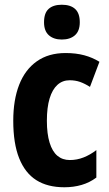

<svg xmlns="http://www.w3.org/2000/svg" viewBox="-20 -781 462 811"><path d="M252 10Q181 10 133.5 -20Q86 -50 61 -112.5Q36 -175 36 -271Q36 -359 61 -423Q86 -487 135.5 -522Q185 -557 257 -557Q301 -557 336 -547.5Q371 -538 400 -520L360 -414Q338 -428 318 -435Q298 -442 274 -442Q244 -442 222.5 -422.5Q201 -403 189.5 -365Q178 -327 178 -271Q178 -216 189.5 -178.5Q201 -141 222.5 -123Q244 -105 275 -105Q305 -105 333 -116Q361 -127 387 -147V-31Q359 -10 325 0Q291 10 252 10ZM241 -761Q278 -761 297.5 -743Q317 -725 317 -687Q317 -650 296.5 -632Q276 -614 241 -614Q207 -614 186.5 -632Q166 -650 166 -687Q166 -726 185.5 -743.5Q205 -761 241 -761Z"/></svg>

Font: Noto Sans Display Condensed
Style: Bold
Weight: 700
Width: 3
Designer: Monotype Design Team
Foundry: Monotype Imaging Inc.
Version: Version 2.003